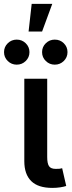

<svg xmlns="http://www.w3.org/2000/svg" viewBox="-52 -942 363 966"><path d="M211.4 3.4Q139.6 3.4 105 -31Q70.3 -65.4 70.3 -130.9V-545.9H185.5V-151.9Q185.5 -119.6 194.6 -106Q203.6 -92.3 228.5 -92.3Q241.7 -92.3 248.5 -93Q255.4 -93.8 260.7 -95.7L281.2 -6.3Q269.5 -2.4 251 0.5Q232.4 3.4 211.4 3.4ZM223.6 -616.7Q197.3 -616.7 178.5 -635Q159.7 -653.3 159.7 -679.7Q159.7 -706.1 178.5 -724.4Q197.3 -742.7 223.6 -742.7Q250.5 -742.7 269 -724.4Q287.6 -706.1 287.6 -679.7Q287.6 -653.3 268.8 -635Q250 -616.7 223.6 -616.7ZM32.2 -616.7Q5.9 -616.7 -12.9 -635Q-31.7 -653.3 -31.7 -679.7Q-31.7 -706.1 -12.9 -724.4Q5.9 -742.7 32.2 -742.7Q58.6 -742.7 77.4 -724.4Q96.2 -706.1 96.2 -679.7Q96.2 -653.3 77.4 -635Q58.6 -616.7 32.2 -616.7ZM91.8 -783.2 107.4 -922.4H210.9L159.7 -783.2Z"/></svg>

Font: Inter
Style: 540
Weight: 540
Designer: Rasmus Andersson
Foundry: rsms
Version: Version 4.001;git-66647c0bb